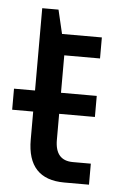

<svg xmlns="http://www.w3.org/2000/svg" viewBox="-47 -631 424 666"><g transform="rotate(5 165.0 -298.0)"><path d="M73.2 -309.1V-595.7H129.9L149.4 -512.7H288.1V-439.5H163.6V-309.1H288.1V-235.8H163.6V-145Q163.6 -73.2 225.6 -73.2H288.1V0H202.1Q73.2 0 73.2 -138.2V-235.8H0V-309.1Z"/></g></svg>

Font: Sansation
Style: Regular
Weight: 400
Designer: Bernd Montag
Version: Version 1.301